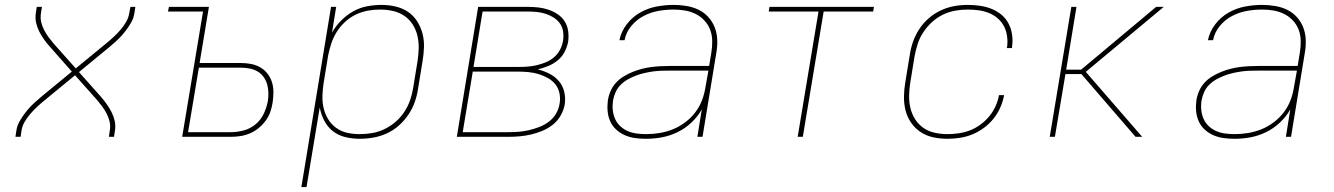

<svg xmlns="http://www.w3.org/2000/svg" viewBox="-20 -558 5440 783"><path d="M43 0 47 -27Q50 -46 60 -63.5Q70 -81 82.5 -97.5Q95 -114 109.5 -128.5Q124 -143 140 -156L141 -157Q143 -159 145 -160.5Q147 -162 149 -164L273 -266L184 -367Q171 -381 160 -396.5Q149 -412 140.5 -428.5Q132 -445 127.5 -464Q123 -483 126 -504L130 -530H151L147 -504Q144 -485 148 -468Q152 -451 160 -435.5Q168 -420 178 -406.5Q188 -393 199 -380L289 -279L413 -381Q429 -394 443.5 -407.5Q458 -421 471 -436Q484 -451 494 -468Q504 -485 507 -504L512 -530H532L528 -504Q525 -484 515 -466.5Q505 -449 492.5 -432.5Q480 -416 465.5 -401.5Q451 -387 435 -374V-373H434Q432 -371 430 -369.5Q428 -368 426 -366L302 -264L392 -163Q404 -149 415 -133.5Q426 -118 434.5 -101.5Q443 -85 447.5 -66Q452 -47 449 -27L445 0H424L428 -27Q431 -45 427 -62Q423 -79 415 -94.5Q407 -110 397 -123.5Q387 -137 376 -150L286 -251L162 -149Q146 -136 131.5 -122.5Q117 -109 104 -94Q91 -79 81 -62Q71 -45 68 -27L64 0Z M723 0 808 -511H665L669 -530H832L794 -301H963Q984 -301 1004.5 -297Q1025 -293 1042 -283Q1059 -273 1071 -257.5Q1083 -242 1089 -223Q1095 -204 1095 -183Q1095 -162 1092 -141Q1089 -121 1082.5 -102Q1076 -83 1063.5 -66Q1051 -49 1034.5 -35.5Q1018 -22 999 -14Q980 -6 960 -3Q940 0 921 0ZM921 -19Q947 -19 973.5 -26Q1000 -33 1021.5 -50.5Q1043 -68 1055 -93Q1067 -118 1072 -144Q1075 -161 1074.5 -179.5Q1074 -198 1069.5 -214Q1065 -230 1055 -244Q1045 -258 1030.5 -266.5Q1016 -275 998.5 -278.5Q981 -282 963 -282H791L747 -19Z M1209 205 1330 -530H1351L1334 -425Q1349 -452 1371.5 -474.5Q1394 -497 1421 -512Q1448 -527 1477.5 -532.5Q1507 -538 1536 -538Q1565 -538 1593 -531.5Q1621 -525 1643.5 -510Q1666 -495 1681 -471.5Q1696 -448 1703 -421Q1710 -394 1709 -365Q1708 -336 1703 -307L1685 -197Q1681 -169 1671.5 -142Q1662 -115 1645.5 -90.5Q1629 -66 1606.5 -46Q1584 -26 1557.5 -14Q1531 -2 1503 3Q1475 8 1447 8Q1417 8 1388 1Q1359 -6 1337 -23.5Q1315 -41 1302 -66.5Q1289 -92 1284 -120L1230 205ZM1447 -11Q1473 -11 1498.5 -15.5Q1524 -20 1548 -31.5Q1572 -43 1593 -61Q1614 -79 1629 -102Q1644 -125 1652.5 -149.5Q1661 -174 1665 -200L1683 -310Q1687 -336 1687.5 -362.5Q1688 -389 1682 -413.5Q1676 -438 1662.5 -459Q1649 -480 1628 -494Q1607 -508 1581.5 -513.5Q1556 -519 1530 -519Q1505 -519 1480 -514.5Q1455 -510 1431 -498.5Q1407 -487 1387 -468.5Q1367 -450 1353 -427.5Q1339 -405 1331 -380.5Q1323 -356 1318 -331L1300 -221Q1296 -195 1295 -169Q1294 -143 1299.5 -118.5Q1305 -94 1318 -72.5Q1331 -51 1351 -36.5Q1371 -22 1395.5 -16.5Q1420 -11 1447 -11Z M1843 0 1930 -530H2133Q2155 -530 2176.5 -527.5Q2198 -525 2218 -518Q2238 -511 2255 -499.5Q2272 -488 2283 -470.5Q2294 -453 2297 -431.5Q2300 -410 2297 -388Q2293 -367 2282.5 -346.5Q2272 -326 2254 -311.5Q2236 -297 2215 -288.5Q2194 -280 2173 -275Q2198 -269 2220.5 -257.5Q2243 -246 2259 -227.5Q2275 -209 2281 -183.5Q2287 -158 2283 -132Q2279 -109 2266.5 -87Q2254 -65 2234.5 -49.5Q2215 -34 2192 -24.5Q2169 -15 2145.5 -9.5Q2122 -4 2098.5 -2Q2075 0 2052 0ZM1911 -285H2097Q2115 -285 2133.5 -286.5Q2152 -288 2170.5 -292.5Q2189 -297 2207 -304.5Q2225 -312 2240 -325Q2255 -338 2264 -355.5Q2273 -373 2276 -391Q2279 -410 2276.5 -428.5Q2274 -447 2264 -461.5Q2254 -476 2238.5 -486Q2223 -496 2206 -501.5Q2189 -507 2170.5 -509Q2152 -511 2133 -511H1948ZM1867 -19H2052Q2073 -19 2094 -20.5Q2115 -22 2136.5 -27Q2158 -32 2179 -40Q2200 -48 2218 -61.5Q2236 -75 2247.5 -94.5Q2259 -114 2262 -135Q2266 -157 2261.5 -178Q2257 -199 2244.5 -214.5Q2232 -230 2214 -240Q2196 -250 2176 -256Q2156 -262 2134.5 -264Q2113 -266 2092 -266H1908Z M2615 8Q2592 8 2570 5Q2548 2 2528.5 -6.5Q2509 -15 2493.5 -29Q2478 -43 2469 -62.5Q2460 -82 2458 -104Q2456 -126 2459 -149Q2462 -168 2470 -186.5Q2478 -205 2491.5 -220Q2505 -235 2523 -246Q2541 -257 2559.5 -264.5Q2578 -272 2597 -277Q2616 -282 2635 -284.5Q2654 -287 2673.5 -288Q2693 -289 2712 -289H2872L2881 -344Q2885 -368 2884.5 -392Q2884 -416 2876 -437Q2868 -458 2852.5 -474.5Q2837 -491 2817 -501Q2797 -511 2774 -515Q2751 -519 2727 -519Q2696 -519 2665 -513.5Q2634 -508 2605 -493Q2576 -478 2554.5 -452Q2533 -426 2527 -394H2506Q2513 -429 2536 -459Q2559 -489 2591 -507Q2623 -525 2658 -531.5Q2693 -538 2727 -538Q2754 -538 2780.5 -533.5Q2807 -529 2829.5 -518Q2852 -507 2869 -488Q2886 -469 2895 -445.5Q2904 -422 2905 -395Q2906 -368 2901 -341L2845 0H2824L2842 -112Q2826 -83 2800 -58.5Q2774 -34 2743 -19Q2712 -4 2679.5 2Q2647 8 2615 8ZM2615 -11Q2642 -11 2669.5 -15.5Q2697 -20 2723.5 -30.5Q2750 -41 2774 -59Q2798 -77 2815.5 -100Q2833 -123 2843 -149.5Q2853 -176 2857 -203L2869 -270H2712Q2694 -270 2677 -269.5Q2660 -269 2642.5 -266.5Q2625 -264 2607.5 -260Q2590 -256 2573 -249.5Q2556 -243 2540 -234Q2524 -225 2511 -212Q2498 -199 2490.5 -182Q2483 -165 2480 -148Q2477 -128 2479 -109Q2481 -90 2488.5 -73Q2496 -56 2509.5 -43.5Q2523 -31 2540 -23.5Q2557 -16 2576.5 -13.5Q2596 -11 2615 -11Z M3233 0 3318 -511H3115L3118 -530H3544L3541 -511H3339L3254 0Z M3844 8Q3814 8 3786 2Q3758 -4 3735 -19Q3712 -34 3696 -57Q3680 -80 3673 -107.5Q3666 -135 3666.5 -164.5Q3667 -194 3672 -223L3690 -333Q3694 -361 3703.5 -388Q3713 -415 3729 -439.5Q3745 -464 3767.5 -483.5Q3790 -503 3816.5 -515.5Q3843 -528 3871 -533Q3899 -538 3926 -538Q3952 -538 3976.5 -534.5Q4001 -531 4023.5 -522Q4046 -513 4064 -498Q4082 -483 4093 -462Q4104 -441 4107.5 -416Q4111 -391 4107 -366Q4107 -365 4107 -364Q4107 -363 4107 -362H4086Q4086 -363 4086 -364Q4086 -365 4087 -366Q4090 -388 4087 -410Q4084 -432 4074.5 -450.5Q4065 -469 4049 -483Q4033 -497 4013 -505Q3993 -513 3971 -516Q3949 -519 3926 -519Q3901 -519 3875.5 -514.5Q3850 -510 3826 -498.5Q3802 -487 3781.5 -468.5Q3761 -450 3746 -427.5Q3731 -405 3723 -380.5Q3715 -356 3710 -330L3692 -220Q3688 -194 3687.5 -167.5Q3687 -141 3693 -116.5Q3699 -92 3712.5 -71Q3726 -50 3746.5 -36Q3767 -22 3792.5 -16.5Q3818 -11 3844 -11Q3867 -11 3890.5 -14.5Q3914 -18 3936 -26.5Q3958 -35 3978.5 -50Q3999 -65 4014.5 -84Q4030 -103 4040 -125Q4050 -147 4054 -170H4075Q4070 -144 4059.5 -120Q4049 -96 4032 -74.5Q4015 -53 3992.5 -36.5Q3970 -20 3945.5 -10Q3921 0 3895 4Q3869 8 3844 8Z M4261 0 4349 -530H4370L4328 -274H4389L4695 -530H4726L4408 -265L4638 0H4611L4390 -256H4325L4282 0Z M5015 8Q4992 8 4970 5Q4948 2 4928.5 -6.5Q4909 -15 4893.5 -29Q4878 -43 4869 -62.5Q4860 -82 4858 -104Q4856 -126 4859 -149Q4862 -168 4870 -186.5Q4878 -205 4891.5 -220Q4905 -235 4923 -246Q4941 -257 4959.5 -264.5Q4978 -272 4997 -277Q5016 -282 5035 -284.5Q5054 -287 5073.5 -288Q5093 -289 5112 -289H5272L5281 -344Q5285 -368 5284.5 -392Q5284 -416 5276 -437Q5268 -458 5252.5 -474.5Q5237 -491 5217 -501Q5197 -511 5174 -515Q5151 -519 5127 -519Q5096 -519 5065 -513.5Q5034 -508 5005 -493Q4976 -478 4954.5 -452Q4933 -426 4927 -394H4906Q4913 -429 4936 -459Q4959 -489 4991 -507Q5023 -525 5058 -531.5Q5093 -538 5127 -538Q5154 -538 5180.5 -533.5Q5207 -529 5229.5 -518Q5252 -507 5269 -488Q5286 -469 5295 -445.5Q5304 -422 5305 -395Q5306 -368 5301 -341L5245 0H5224L5242 -112Q5226 -83 5200 -58.5Q5174 -34 5143 -19Q5112 -4 5079.5 2Q5047 8 5015 8ZM5015 -11Q5042 -11 5069.5 -15.5Q5097 -20 5123.5 -30.5Q5150 -41 5174 -59Q5198 -77 5215.5 -100Q5233 -123 5243 -149.5Q5253 -176 5257 -203L5269 -270H5112Q5094 -270 5077 -269.5Q5060 -269 5042.5 -266.5Q5025 -264 5007.5 -260Q4990 -256 4973 -249.5Q4956 -243 4940 -234Q4924 -225 4911 -212Q4898 -199 4890.5 -182Q4883 -165 4880 -148Q4877 -128 4879 -109Q4881 -90 4888.5 -73Q4896 -56 4909.5 -43.5Q4923 -31 4940 -23.5Q4957 -16 4976.5 -13.5Q4996 -11 5015 -11Z"/></svg>

Font: Iosevka Curly ThExObl
Style: Regular
Weight: 100
Width: 7
Italic angle: -9°
Monospace: yes
Designer: Belleve Invis
Foundry: Belleve Invis
Version: Version 11.1.0; ttfautohint (v1.8.3)